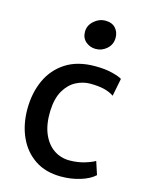

<svg xmlns="http://www.w3.org/2000/svg" viewBox="-120 -869 728 951"><g transform="rotate(15 244.0 -393.5)"><path d="M40 -272Q40 -354.5 70 -420.5Q100 -486.5 160 -525.2Q220 -564 310 -564Q362.5 -564 399 -554.5Q435.5 -545 449 -536L431 -445Q410 -459.5 380.5 -466.8Q351 -474 309 -474Q271.5 -474 236.5 -455.8Q201.5 -437.5 178 -397.5Q154.5 -357.5 152 -292Q150 -223 170.2 -175.8Q190.5 -128.5 226.2 -104.2Q262 -80 306 -80Q347.5 -80 382.8 -90.5Q418 -101 436 -112L458 -45Q432.5 -21 386 -6.5Q339.5 8 287 8Q207.5 8 152.5 -29Q97.5 -66 68.8 -129.2Q40 -192.5 40 -272ZM289 -647Q260 -647 238.2 -665.5Q216.5 -684 216.5 -716Q216.5 -748.5 242.8 -771.8Q269 -795 299.5 -795Q335 -795 353 -775Q371 -755 371 -726Q371 -691.5 346.2 -669.2Q321.5 -647 289 -647Z"/></g></svg>

Font: Merriweather Sans
Style: Regular
Weight: 400
Designer: Eben Sorkin
Foundry: Eben Sorkin
Version: Version 1.008; ttfautohint (v1.7.19-72a1) -l 8 -r 50 -G 200 